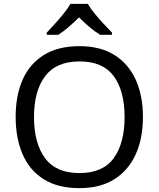

<svg xmlns="http://www.w3.org/2000/svg" viewBox="-20 -1015 821 994"><path d="M720 -409Q720 -299 682.5 -216Q645 -133 572 -87Q499 -41 391 -41Q280 -41 206.5 -87Q133 -133 97 -216.5Q61 -300 61 -410Q61 -520 97 -602Q133 -684 206.5 -730Q280 -776 392 -776Q499 -776 572 -730.5Q645 -685 682.5 -602.5Q720 -520 720 -409ZM156 -409Q156 -274 213 -196.5Q270 -119 391 -119Q513 -119 569 -196.5Q625 -274 625 -409Q625 -544 569 -620.5Q513 -697 392 -697Q271 -697 213.5 -620.5Q156 -544 156 -409ZM435 -995Q447 -973 469.5 -945.5Q492 -918 516.5 -891.5Q541 -865 560 -846V-835H498Q472 -851 444 -874.5Q416 -898 389 -925Q362 -898 335 -875Q308 -852 282 -835H222V-846Q241 -866 264.5 -892Q288 -918 310 -945.5Q332 -973 345 -995Z"/></svg>

Font: Noto Sans Tamil UI
Style: Regular
Weight: 400
Designer: Jelle Bosma - Monotype Design Team
Foundry: Monotype Imaging Inc.
Version: Version 2.004; ttfautohint (v1.8.4.7-5d5b)